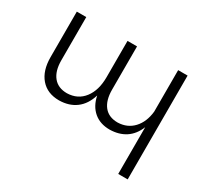

<svg xmlns="http://www.w3.org/2000/svg" viewBox="-146 -745 1264 1177"><g transform="rotate(30 486.0 -156.5)"><path d="M805.2 -523.9H872.1V210.9H805.2V-120.1Q781.2 -60.1 734.9 -29.5Q688.5 1 623 2Q555.2 2 511 -35.6Q466.8 -73.2 453.1 -141.1Q431.6 -70.8 383.5 -34.9Q335.4 1 265.1 2Q181.6 2 134.8 -52.2Q87.9 -106.4 87.9 -202.1V-523.9H154.8V-217.8Q154.8 -142.6 188.5 -101.3Q222.2 -60.1 285.2 -60.1Q360.8 -62 403.8 -118.2Q446.8 -174.3 446.8 -267.1V-523.9H514.2V-217.8Q514.2 -142.6 547.4 -101.3Q580.6 -60.1 644 -60.1Q711.4 -62 754.2 -107.7Q796.9 -153.3 805.2 -230Z"/></g></svg>

Font: Montserrat arm Light
Style: Regular
Weight: 300
Designer: Julieta Ulanovsky
Foundry: Julieta Ulanovsky
Version: Version 6.000;PS 006.000;hotconv 1.0.88;makeotf.lib2.5.64775